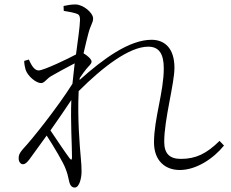

<svg xmlns="http://www.w3.org/2000/svg" viewBox="-20 -798 1040 864"><path d="M211 -456C241 -473 279 -494 316 -513L306 -421C238 -313 122 -168 83 -127C66 -107 64 -99 64 -85C64 -71 72 -59 83 -59C94 -59 101 -67 111 -79L190 -188C222 -139 266 -65 275 -39C283 -19 286 -6 291 17C295 38 305 46 316 46C339 46 347 -2 347 -25C347 -45 346 -63 344 -83C339 -140 328 -263 334 -388C443 -497 562 -588 647 -588C697 -588 717 -554 717 -490C717 -384 673 -264 673 -157C673 -76 722 -33 789 -33C864 -33 941 -85 988 -143L968 -164C910 -107 862 -83 794 -83C744 -83 719 -106 719 -160C719 -262 765 -421 765 -493C765 -583 719 -619 662 -619C561 -619 443 -532 338 -438L339 -447C349 -462 359 -476 368 -487C380 -502 392 -510 392 -521C392 -532 372 -549 356 -558C365 -599 373 -629 377 -645C388 -688 399 -695 399 -715C399 -740 355 -778 319 -778C299 -778 280 -774 266 -771L267 -749C287 -746 305 -742 317 -739C335 -734 340 -730 340 -707C339 -675 331 -621 322 -553C293 -537 177 -481 154 -481C138 -481 124 -497 110 -530L89 -524C89 -512 91 -499 95 -485C104 -456 142 -424 165 -424C180 -424 190 -444 211 -456ZM301 -348C297 -250 304 -145 304 -91C304 -77 300 -77 293 -86C277 -107 238 -165 207 -211C240 -258 274 -307 301 -348Z"/></svg>

Font: Noto Serif TC ExtraLight
Style: Regular
Weight: 200
Designer: Ryoko NISHIZUKA 西塚涼子 (kana & ideographs); Frank Grießhammer (Latin, Greek & Cyrillic); Wenlong ZHANG 张文龙 (bopomofo); San
Foundry: Adobe
Version: Version 2.001;hotconv 1.1.0;makeotfexe 2.6.0